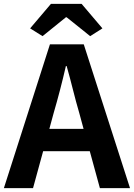

<svg xmlns="http://www.w3.org/2000/svg" viewBox="-24 -968 689 988"><path d="M233 -740H407L645 0H490L438 -190H198L146 0H-4ZM131 -822 238 -948H396L503 -822L440 -782L319 -879H315L195 -782ZM406 -305 384 -386Q367 -444 351.5 -506Q336 -568 319 -628H315Q301 -567 285 -505.5Q269 -444 252 -386L230 -305Z"/></svg>

Font: Kinto Sans
Style: Bold
Weight: 700
Designer: Authors: Ryoko NISHIZUKA  (kana & ideographs); Paul D. Hunt (Latin, Greek & Cyrillic); Wenlong ZHANG  (bopomofo); Sandol
Foundry: Adobe Systems Incorporated, ookami Inc.
Version: Version 0.001